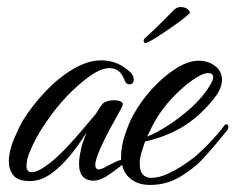

<svg xmlns="http://www.w3.org/2000/svg" viewBox="-20 -509 667 544"><path d="M405 15Q374 15 353 0Q332 -15 326 -42L320 -37Q300 -21 280.5 -9Q261 3 244 3Q226 3 215 -8.5Q204 -20 204 -45Q204 -63 210 -88Q212 -99 216.5 -110Q221 -121 225 -133Q205 -101 179.5 -69.5Q154 -38 125 -17Q96 4 64 4Q31 4 18 -12Q5 -28 5 -51Q5 -81 19.5 -115Q34 -149 45 -168Q72 -211 109 -250Q146 -289 187.5 -313.5Q229 -338 267 -338Q287 -338 306 -331.5Q325 -325 343 -310Q352 -303 355.5 -296.5Q359 -290 359 -285Q359 -270 346 -270Q337 -270 333 -282Q320 -316 291 -316Q266 -316 234 -293Q202 -270 171 -238Q137 -202 109 -160.5Q81 -119 67 -85Q60 -70 57.5 -58.5Q55 -47 55 -39Q55 -21 70 -21Q87 -21 120 -46Q144 -65 169.5 -92Q195 -119 217 -145.5Q239 -172 252 -187Q257 -195 261.5 -202Q266 -209 270 -214Q274 -219 283.5 -222Q293 -225 303 -225Q315 -225 323 -221Q331 -217 326 -207Q326 -206 315 -186.5Q304 -167 289.5 -140Q275 -113 264 -88Q258 -74 254 -62Q250 -50 250 -42Q250 -29 260 -29Q267 -29 281 -37Q297 -45 306.5 -50Q316 -55 323 -56V-64Q323 -95 334.5 -128.5Q346 -162 357 -182Q380 -224 412.5 -259Q445 -294 479.5 -315.5Q514 -337 543 -337Q570 -337 589.5 -322Q609 -307 609 -282Q609 -272 604 -259Q599 -246 588 -232Q548 -181 500.5 -151.5Q453 -122 391 -108Q387 -96 383 -84Q379 -72 377 -61Q376 -57 376 -52.5Q376 -48 376 -44Q376 -23 385 -14Q394 -5 408 -5Q430 -5 455 -16.5Q480 -28 502 -43Q524 -58 535 -67Q546 -77 557 -87.5Q568 -98 580 -111Q590 -122 599 -132.5Q608 -143 616 -154Q619 -157 621 -157Q627 -157 627 -148Q627 -143 623 -139Q605 -117 587 -95.5Q569 -74 550 -54Q528 -31 490 -8Q452 15 405 15ZM397 -122Q423 -132 457 -154Q491 -176 523.5 -205.5Q556 -235 576 -269Q584 -283 584 -290Q584 -302 570 -302Q554 -302 526 -282.5Q498 -263 469 -232.5Q440 -202 421 -169Q415 -159 409 -147Q403 -135 397 -122ZM393 -387Q387 -387 387 -394Q387 -398 391 -401Q410 -418 433.5 -441.5Q457 -465 467 -475Q471 -480 477.5 -484.5Q484 -489 491 -489Q505 -489 511.5 -483Q518 -477 518 -473Q518 -471 504.5 -460Q491 -449 474.5 -437.5Q458 -426 449 -420Q443 -416 431 -408Q419 -400 408 -394Q397 -388 394 -387Z"/></svg>

Font: Birthstone
Style: Regular
Weight: 400
Designer: Robert E. Leuschke
Foundry: Robert E. Leuschke
Version: Version 1.013; ttfautohint (v1.8.3)